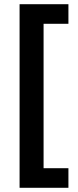

<svg xmlns="http://www.w3.org/2000/svg" viewBox="-20 -734 370 912"><path d="M305 158H73V-714H305V-621H187V65H305Z"/></svg>

Font: Noto Sans Kawi SemiBold
Style: Regular
Weight: 600
Designer: Fadhl Haqq
Version: Version 1.000